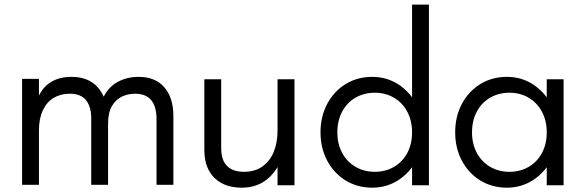

<svg xmlns="http://www.w3.org/2000/svg" viewBox="-20 -827 2614 857"><path d="M78.6 -475.1H153.8V-399.9Q172.9 -440.4 209.7 -462.2Q246.6 -483.9 298.8 -483.9Q403.3 -483.9 442.9 -395.5Q465.3 -439.9 506.3 -461.9Q547.4 -483.9 599.1 -483.9Q673.3 -483.9 713.6 -437.3Q753.9 -390.6 753.9 -308.6V-2H678.7V-294.4Q678.7 -408.7 583 -408.7Q551.8 -408.7 524.4 -396Q497.1 -383.3 479.7 -353.8Q462.4 -324.2 462.4 -276.4V-2H387.2V-297.9Q387.2 -351.1 364 -379.9Q340.8 -408.7 291.5 -408.7Q251 -408.7 220 -390.4Q189 -372.1 171.4 -335Q153.8 -297.9 153.8 -244.1V-2H78.6Z M892.1 -155.8V-473.1H967.3V-166.5Q967.3 -112.3 993.4 -86.2Q1019.5 -60.1 1068.4 -60.1Q1119.1 -60.1 1153.1 -85.2Q1187 -110.4 1202.9 -151.9Q1218.8 -193.4 1218.8 -243.2V-473.1H1294.4V0H1218.8V-81.5Q1192.9 -37.6 1152.8 -13.4Q1112.8 10.7 1058.6 10.7Q1005.9 10.7 968.3 -10Q930.7 -30.8 911.4 -68.1Q892.1 -105.5 892.1 -155.8Z M1410.6 -236.3Q1410.6 -306.6 1440.4 -363Q1470.2 -419.4 1522.7 -451.7Q1575.2 -483.9 1641.1 -483.9Q1695.3 -483.9 1740.2 -460.7Q1785.2 -437.5 1819.3 -392.6V-806.6H1894.5V0H1819.3V-80.6Q1785.6 -36.1 1740.2 -12.7Q1694.8 10.7 1641.1 10.7Q1575.7 10.7 1523.2 -21.2Q1470.7 -53.2 1440.7 -109.6Q1410.6 -166 1410.6 -236.3ZM1652.8 -60.1Q1700.2 -60.1 1738 -81.8Q1775.9 -103.5 1797.6 -143.6Q1819.3 -183.6 1819.3 -236.3Q1819.3 -288.1 1797.9 -328.4Q1776.4 -368.7 1738.5 -390.9Q1700.7 -413.1 1652.8 -413.1Q1605.5 -413.1 1567.4 -391.4Q1529.3 -369.6 1507.6 -329.3Q1485.8 -289.1 1485.8 -236.3Q1485.8 -184.6 1507.3 -144.5Q1528.8 -104.5 1566.9 -82.3Q1605 -60.1 1652.8 -60.1Z M2011.7 -236.3Q2011.7 -306.6 2041.5 -363Q2071.3 -419.4 2123.8 -451.7Q2176.3 -483.9 2242.2 -483.9Q2296.4 -483.9 2341.3 -460.7Q2386.2 -437.5 2420.4 -392.6V-473.1H2495.6V0H2420.4V-80.6Q2386.7 -36.1 2341.3 -12.7Q2295.9 10.7 2242.2 10.7Q2176.8 10.7 2124.3 -21.2Q2071.8 -53.2 2041.7 -109.6Q2011.7 -166 2011.7 -236.3ZM2253.9 -60.1Q2301.3 -60.1 2339.1 -81.8Q2377 -103.5 2398.7 -143.6Q2420.4 -183.6 2420.4 -236.3Q2420.4 -288.1 2398.9 -328.4Q2377.4 -368.7 2339.6 -390.9Q2301.8 -413.1 2253.9 -413.1Q2206.5 -413.1 2168.5 -391.4Q2130.4 -369.6 2108.6 -329.3Q2086.9 -289.1 2086.9 -236.3Q2086.9 -184.6 2108.4 -144.5Q2129.9 -104.5 2168 -82.3Q2206.1 -60.1 2253.9 -60.1Z"/></svg>

Font: Glacial Indifference
Style: Regular
Weight: 400
Designer: Alfredo Marco Pradil
Foundry: Alfredo Marco Pradil
Version: Version 1.312